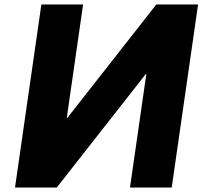

<svg xmlns="http://www.w3.org/2000/svg" viewBox="-20 -845 960 865"><path d="M639.3 -512H637.3L235.6 0H47.6L166.4 -825H354.4L280.7 -313H282.7L684.4 -825H872.4L753.6 0H565.6Z"/></svg>

Font: Hussar Paneuropjskich
Style: UpCsObl
Weight: 400
Designer: Mew Too, Robert Jablonski
Foundry: Cannot Into Space Fonts
Version: Version 1